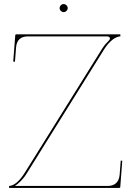

<svg xmlns="http://www.w3.org/2000/svg" viewBox="-20 -930 650 950"><path d="M275 -890C275 -879 284.5 -870 295 -870C306 -870 315 -879.5 315 -890C315 -901 305.5 -910 295 -910C284 -910 275 -900.5 275 -890ZM60.5 -760C57.5 -760 55.5 -757.5 55.5 -755.5L45.5 -625.5L54 -624.5L59.5 -695.5C62.5 -732 83 -750 117.5 -750H509.5C518.5 -750 524 -745.5 524 -739.5C524 -736 522 -732 517.5 -728C507 -718 496 -705.5 486 -690L103 -76C74.5 -30 46 -10 25 -10V0H570C572 0 575 -1.5 575 -4.5L585 -134.5L577.5 -135.5L572 -65.5C569 -29 548 -10 513.5 -10H54C72 -22.5 93 -41 111 -70L494 -684C523.5 -731.5 556 -750 575.5 -750V-760Z"/></svg>

Font: ZnikomitSC
Style: Regular
Weight: 100
Designer: gluk
Foundry: gluk
Version: Version 0.55